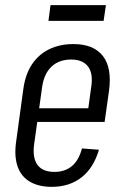

<svg xmlns="http://www.w3.org/2000/svg" viewBox="-20 -718 486 745"><path d="M181 7Q130 7 96 -13Q62 -33 48.5 -71.5Q35 -110 42 -164L71 -376Q79 -431 104.5 -469Q130 -507 171 -527Q212 -547 265 -547Q343 -547 379 -501Q415 -455 403 -366L386 -245H112L119 -298H335L318 -264L334 -381Q342 -433 321.5 -460Q301 -487 256 -487Q210 -487 181 -460.5Q152 -434 144 -384L112 -155Q106 -104 126 -77.5Q146 -51 191 -51Q232 -51 259 -73.5Q286 -96 298 -142L364 -137Q343 -66 296 -29.5Q249 7 181 7ZM391 -698 382 -637H168L176 -698Z"/></svg>

Font: Pathway Extreme Condensed Light
Style: Italic
Weight: 300
Width: 3
Italic angle: -8°
Version: Version 1.001;gftools[0.9.26]